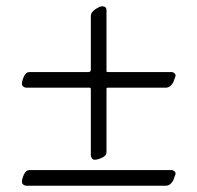

<svg xmlns="http://www.w3.org/2000/svg" viewBox="-20 -631 630 613"><path d="M64 -38Q59 -38 54.5 -41.5Q50 -45 50 -50Q50 -60 56.5 -74Q63 -88 74 -88H527Q533 -88 537.5 -83.5Q542 -79 540 -74Q536 -62 533.5 -56Q531 -50 524.5 -44Q518 -38 509 -38ZM320 -407Q320 -402 320.5 -401.5Q321 -401 324 -401H527Q533 -401 537.5 -396.5Q542 -392 540 -387Q536 -375 533.5 -369Q531 -363 524.5 -357Q518 -351 509 -351H324Q320 -351 320 -347V-145Q320 -134 306 -127.5Q292 -121 282 -121Q277 -121 273.5 -125.5Q270 -130 270 -135V-346Q270 -351 266 -351H64Q59 -351 54.5 -354.5Q50 -358 50 -363Q50 -373 56.5 -387Q63 -401 74 -401H263Q270 -401 270 -409V-580Q270 -592 284.5 -601.5Q299 -611 306 -611Q320 -611 320 -598Z"/></svg>

Font: EB Garamond
Style: SC
Weight: 400
Version: Version 000.010